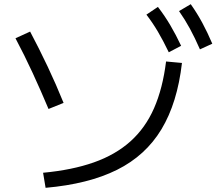

<svg xmlns="http://www.w3.org/2000/svg" viewBox="-20 -875 1040 918"><path d="M186 -49Q325 -62 428.5 -98.5Q532 -135 603.5 -199Q675 -263 716.5 -357.5Q758 -452 774 -581L850 -574Q828 -383 752 -257Q676 -131 539.5 -63Q403 5 198 23ZM212 -354Q175 -442 136 -526.5Q97 -611 54 -692L124 -724Q167 -643 207.5 -557.5Q248 -472 284 -383ZM787 -625Q760 -681 735 -723.5Q710 -766 680 -805L735 -842Q768 -799 794.5 -754Q821 -709 846 -656ZM936 -639Q911 -696 887.5 -739Q864 -782 836 -822L892 -855Q923 -811 947.5 -765.5Q972 -720 995 -666Z"/></svg>

Font: M PLUS 1 Code
Style: Regular
Weight: 400
Designer: Coji Morishita
Foundry: UNDERFOREST DESIGN
Version: Version 1.005